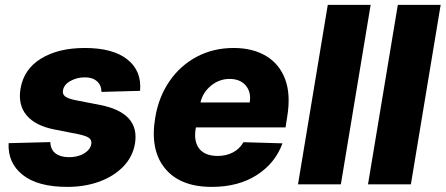

<svg xmlns="http://www.w3.org/2000/svg" viewBox="-20 -747 1806 778"><path d="M547.6 -378.9 391 -374.6Q391.3 -400.9 373.4 -417.3Q355.5 -433.6 324.6 -433.6Q291.2 -433.6 264.7 -418.5Q238.3 -403.4 235.1 -380Q232.6 -367.2 242.2 -357.8Q251.8 -348.4 284.8 -341.3L387.1 -321.4Q546.9 -289.4 527 -165.5Q517.8 -111.5 479.6 -72.1Q441.4 -32.7 382.8 -11.2Q324.2 10.3 252.8 10.3Q133.2 10.3 72.1 -38.2Q11 -86.6 14.9 -166.9L183.9 -171.2Q185 -141 204.4 -125.9Q223.7 -110.8 257.1 -110.1Q294 -109.4 320.5 -125.2Q346.9 -141 350.1 -164.8Q352.3 -180 340 -188.6Q327.8 -197.1 294.7 -203.8L202.4 -221.9Q123.2 -237.2 87.7 -279.8Q52.2 -322.4 63.2 -388.1Q76.7 -467.3 146.7 -509.9Q216.6 -552.6 323.5 -552.6Q437.9 -552.6 496.3 -506Q554.7 -459.5 547.6 -378.9Z M838.1 10.3Q709.9 10.3 648.4 -64.8Q587 -139.9 609 -270.6Q623.2 -355.1 667.1 -418.5Q710.9 -481.9 777.7 -517.2Q844.5 -552.6 926.5 -552.6Q1003.9 -552.6 1058.1 -520.2Q1112.2 -487.9 1135.5 -426Q1158.7 -364 1143.8 -274.1L1137.1 -230.8H773.8L772.7 -224.4Q764.6 -172.6 788 -143.8Q811.4 -115.1 862.2 -115.1Q896 -115.1 923.7 -129.3Q951.3 -143.5 966.3 -170.8L1124.6 -166.2Q1095.5 -85.9 1020.8 -37.8Q946 10.3 838.1 10.3ZM792.3 -331.7H991.8Q998.6 -373.6 975.9 -400.4Q953.1 -427.2 910.5 -427.2Q868.3 -427.2 834.9 -399.7Q801.5 -372.2 792.3 -331.7Z M1481.9 -727.3 1361.2 0H1187.5L1308.2 -727.3Z M1765.6 -727.3 1644.9 0H1471.2L1592 -727.3Z"/></svg>

Font: Inter UI Extra Bold
Style: Italic
Weight: 800
Italic angle: 9.39999°
Designer: Rasmus Andersson
Foundry: rsms
Version: 3.2;8d6f07862